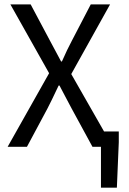

<svg xmlns="http://www.w3.org/2000/svg" viewBox="-20 -676 592 884"><path d="M15.1 0 206.1 -338.9 27.8 -655.8H121.1L210 -488.8Q218.8 -472.7 235.4 -441.4Q252 -410.2 261.2 -393.1H265.1Q290 -449.7 311 -488.8L397.9 -655.8H486.8L308.1 -335L459 -70.8H526.9V-21L518.1 188H444.8V0H405.8L310.1 -175.8Q300.3 -194.3 281 -230.7Q261.7 -267.1 253.9 -282.2H250Q213.4 -204.6 198.2 -175.8L104 0Z"/></svg>

Font: Source Sans Pro
Style: Regular
Weight: 400
Designer: Paul D. Hunt
Foundry: Adobe Systems Incorporated
Version: Version 3.006;hotconv 1.0.111;makeotfexe 2.5.65597